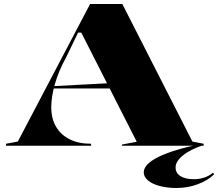

<svg xmlns="http://www.w3.org/2000/svg" viewBox="-20 -728 1090 959"><path d="M10 0V-10L69 -21L430 -708H591L941 -21L997 -10V0H589V-6L663 -20L386 -565H370L310 -441Q272 -372 254 -307.5Q236 -243 236 -193Q236 -136 260 -95Q284 -54 328.5 -32Q373 -10 435 -10V0ZM216 -286V-296L534 -313V-286ZM998 -4Q931 18 894 48Q857 78 857 108Q857 136 881 151.5Q905 167 948 167Q977 167 1001.5 158.5Q1026 150 1043 135L1050 142Q1019 173 968.5 192Q918 211 862 211Q815 211 777.5 201Q740 191 719 173Q698 155 698 133Q698 92 772 55.5Q846 19 990 -10Z"/></svg>

Font: Kalnia SemiExpanded SemiBold
Style: Regular
Weight: 600
Width: 6
Designer: Frida Medrano
Foundry: Frida Medrano
Version: Version 1.105